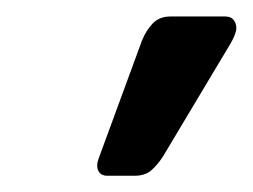

<svg xmlns="http://www.w3.org/2000/svg" viewBox="-20 -621 307 233"><path d="M110.5 -407.7Q102.3 -407.7 99.3 -413.8Q96.4 -419.9 99.8 -428.9L152.3 -571.8Q157.3 -584.1 165.4 -592.6Q173.5 -601 187 -601H253.6Q260.9 -601 264.3 -595.7Q267.7 -590.4 266.5 -583.9Q265.7 -580.4 264 -576.4Q262.2 -572.4 259.6 -567.9L177.6 -430.8Q171 -420.8 163.5 -414.2Q155.9 -407.7 143.2 -407.7Z"/></svg>

Font: Rubik Light
Style: Italic
Weight: 300
Italic angle: -12°
Designer: Hubert and Fischer
Foundry: Hubert and Fischer
Version: Version 2.300;gftools[0.9.30]